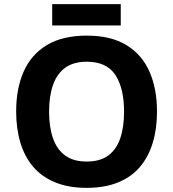

<svg xmlns="http://www.w3.org/2000/svg" viewBox="-20 -897 836 927"><path d="M738 -358Q738 -275 717.5 -207.5Q697 -140 655.5 -91Q614 -42 549.5 -16Q485 10 398 10Q311 10 246.5 -16.5Q182 -43 140.5 -91.5Q99 -140 78.5 -208Q58 -276 58 -359Q58 -470 94.5 -552Q131 -634 206.5 -679.5Q282 -725 399 -725Q515 -725 590 -679.5Q665 -634 701.5 -551.5Q738 -469 738 -358ZM217 -358Q217 -283 236 -229Q255 -175 295 -146Q335 -117 398 -117Q463 -117 502.5 -146Q542 -175 560.5 -229Q579 -283 579 -358Q579 -471 537 -535Q495 -599 399 -599Q335 -599 295 -570Q255 -541 236 -487Q217 -433 217 -358ZM563 -877V-774H232V-877Z"/></svg>

Font: Noto Sans Gujarati
Style: Regular
Weight: 400
Designer: Jelle Bosma - Monotype Design Team, Universal Thirst
Foundry: Monotype Imaging Inc.
Version: Version 2.102